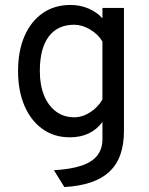

<svg xmlns="http://www.w3.org/2000/svg" viewBox="-20 -543 603 776"><path d="M240 213 198 145Q266 141 309.2 126.5Q352.5 112 373.2 85.5Q394 59 394 19V-50Q348 12 262 12Q199 12 152 -21.5Q105 -55 79 -115.2Q53 -175.5 53 -256Q53 -337.5 79.2 -397.5Q105.5 -457.5 153 -490.2Q200.5 -523 265 -523Q303.5 -523 337.2 -508.8Q371 -494.5 394 -469V-511H481V-14Q481 40.5 466.5 81.8Q452 123 422 151Q392 179 346.8 194.2Q301.5 209.5 240 213ZM280 -69Q313 -69 344.2 -89Q375.5 -109 394 -141V-375Q377 -404.5 344.2 -423.8Q311.5 -443 280 -443Q212.5 -443 176.8 -395Q141 -347 141 -256Q141 -199 158.2 -157Q175.5 -115 206.8 -92Q238 -69 280 -69Z"/></svg>

Font: Overpass
Style: Regular
Weight: 400
Designer: Delve Withrington, Dave Bailey, Thomas Jockin
Foundry: Delve Fonts LLC
Version: Version 4.000